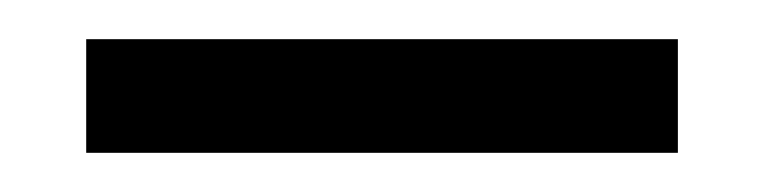

<svg xmlns="http://www.w3.org/2000/svg" viewBox="-20 1 390 98"><path d="M24 79V21H326V79Z"/></svg>

Font: Inconsolata ExtraCondensed
Style: Regular
Weight: 400
Width: 2
Monospace: yes
Designer: Raph Levien, Cyreal, Brenton Simpson
Foundry: Raph Levien, Cyreal, Google
Version: Version 3.000; ttfautohint (v1.8.2.53-6de2)